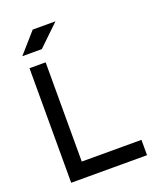

<svg xmlns="http://www.w3.org/2000/svg" viewBox="-161 -993 908 1092"><g transform="rotate(-20 293.0 -447.0)"><path d="M78.1 0V-693.4H175.8V0ZM78.1 0V-92.8H537.1V0ZM63 -771.5 170.4 -893.6H308.1L181.2 -771.5Z"/></g></svg>

Font: Cascadia Mono
Style: Regular
Weight: 400
Monospace: yes
Designer: Aaron Bell
Foundry: Saja Typeworks
Version: Version 2102.003